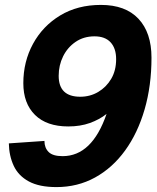

<svg xmlns="http://www.w3.org/2000/svg" viewBox="-20 -746 640 782"><path d="M391 -726Q491 -726 544 -669.5Q597 -613 597 -511Q597 -397 569 -300.5Q541 -204 489.5 -133Q438 -62 367 -23Q296 16 210 16Q140 16 97.5 -7Q55 -30 36 -70.5Q17 -111 16 -162L161 -172Q161 -144 178 -127Q195 -110 235 -110Q355 -110 414 -282Q385 -259 346 -245Q307 -231 258 -231Q170 -231 122.5 -278Q75 -325 75 -407Q75 -495 114.5 -567.5Q154 -640 225 -683Q296 -726 391 -726ZM365 -598Q321 -598 288 -575.5Q255 -553 237 -516.5Q219 -480 219 -437Q219 -352 307 -352Q347 -352 380 -371.5Q413 -391 433 -425Q453 -459 453 -505Q453 -549 430.5 -573.5Q408 -598 365 -598Z"/></svg>

Font: Geist Mono
Style: Bold Italic
Weight: 700
Italic angle: -12°
Monospace: yes
Designer: Basement.studio, Andrés Briganti, Mateo Zaragoza
Foundry: Basement.studio, Vercel, Andrés Briganti, Guido Ferreyra, Mateo Zaragoza
Version: Version 1.500; ttfautohint (v1.8.4.7-5d5b)